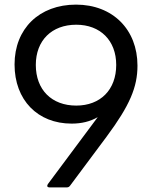

<svg xmlns="http://www.w3.org/2000/svg" viewBox="-20 -806 698 831"><path d="M270 5C276 5 280 2 283 -2L441 -214C542 -350 575 -429 575 -522C575 -678 468 -786 309 -786C150 -786 43 -682 43 -527C43 -373 143 -271 290 -271C333 -271 370 -280 403 -299L187 -9C182 -1 185 5 193 5ZM310 -349C204 -349 135 -417 135 -525C135 -631 204 -699 310 -699C414 -699 483 -631 483 -525C483 -417 414 -349 310 -349Z"/></svg>

Font: LINE Seed JP App_OTF Regular
Style: Regular
Weight: 400
Designer: LY Corporation & Fontrix & Fontworks
Version: Version 1.002